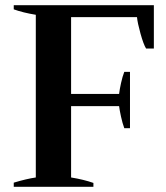

<svg xmlns="http://www.w3.org/2000/svg" viewBox="-20 -720 639 740"><path d="M573 -700V-533H543Q533 -549 521.5 -590.5Q510 -632 508 -654H254V-358H439Q441 -375 446.5 -400Q452 -425 459 -443H481V-226H459Q452 -245 446.5 -270Q441 -295 439 -311H254V-36Q303 -28 340 -15V0H33V-16Q83 -31 118 -36V-663Q69 -671 33 -684V-700Z"/></svg>

Font: Trirong SemiBold
Style: Regular
Weight: 600
Designer: Katatrad Team
Foundry: CadsonDemak
Version: Version 1.001